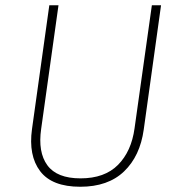

<svg xmlns="http://www.w3.org/2000/svg" viewBox="-20 -702 685 732"><path d="M594 -682 528 -208Q514 -107 453 -48.5Q392 10 286 10Q178 10 133 -49.5Q88 -109 102 -210L168 -682H203L137 -211Q124 -122 160.5 -72Q197 -22 287 -22Q379 -22 430 -73.5Q481 -125 493 -213L559 -682Z"/></svg>

Font: Fira Sans UltraLight
Style: Italic
Weight: 200
Italic angle: -8°
Designer: Carrois Corporate & Edenspiekermann AG
Foundry: Carrois Corporate GbR & Edenspiekermann AG
Version: Version 4.203;PS 004.203;hotconv 1.0.88;makeotf.lib2.5.64775